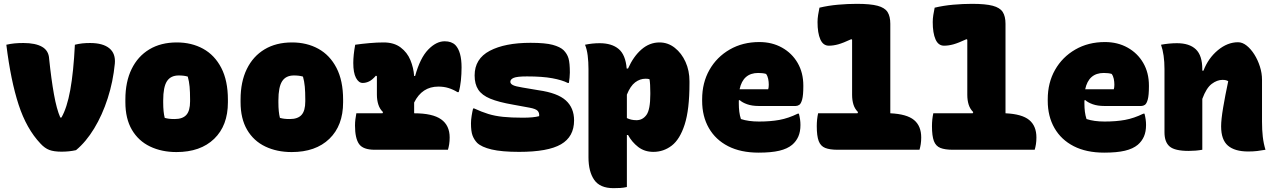

<svg xmlns="http://www.w3.org/2000/svg" viewBox="-20 -780 6640 1000"><path d="M102 -556Q165 -556 199.5 -536Q234 -516 236 -473Q247 -367 261 -289Q275 -211 294 -168H300Q329 -218 346 -311.5Q363 -405 370 -547Q390 -552 408.5 -554Q427 -556 449 -556Q516 -556 549.5 -528.5Q583 -501 578 -448Q569 -355 541 -268Q513 -181 470.5 -111Q428 -41 376 2Q359 6 339.5 8Q320 10 301 10Q261 10 237 1Q213 -8 191 -32Q118 -109 77 -234.5Q36 -360 13 -547Q35 -552 55.5 -554Q76 -556 102 -556Z M901 -559Q978 -559 1038 -526Q1098 -493 1132.5 -426.5Q1167 -360 1167 -261V-247Q1167 -126 1095.5 -57Q1024 12 899 12Q822 12 761.5 -17Q701 -46 667 -104Q633 -162 633 -248V-262Q633 -354 665.5 -420.5Q698 -487 758 -523Q818 -559 901 -559ZM911 -387Q869 -387 849.5 -357Q830 -327 830 -257V-246Q830 -221 832 -201Q834 -181 838 -166Q849 -163 860.5 -161.5Q872 -160 890 -160Q931 -160 950.5 -181.5Q970 -203 970 -252V-263Q970 -301 967.5 -328.5Q965 -356 958 -381Q939 -387 911 -387Z M1501 -559Q1578 -559 1638 -526Q1698 -493 1732.5 -426.5Q1767 -360 1767 -261V-247Q1767 -126 1695.5 -57Q1624 12 1499 12Q1422 12 1361.5 -17Q1301 -46 1267 -104Q1233 -162 1233 -248V-262Q1233 -354 1265.5 -420.5Q1298 -487 1358 -523Q1418 -559 1501 -559ZM1511 -387Q1469 -387 1449.5 -357Q1430 -327 1430 -257V-246Q1430 -221 1432 -201Q1434 -181 1438 -166Q1449 -163 1460.5 -161.5Q1472 -160 1490 -160Q1531 -160 1550.5 -181.5Q1570 -203 1570 -252V-263Q1570 -301 1567.5 -328.5Q1565 -356 1558 -381Q1539 -387 1511 -387Z M1836 -190H1972L1975 -196Q1958 -212 1950.5 -235.5Q1943 -259 1943 -287V-383L1938 -386Q1919 -364 1902.5 -356Q1886 -348 1869 -348Q1848 -348 1834 -374.5Q1820 -401 1820 -452Q1820 -493 1830 -547Q1865 -552 1904.5 -555.5Q1944 -559 1978 -559Q2032 -559 2066.5 -533Q2101 -507 2117.5 -467Q2134 -427 2137 -384H2142Q2168 -478 2210 -521.5Q2252 -565 2296 -565Q2332 -565 2352 -545Q2384 -511 2384 -429Q2384 -395 2380.5 -360.5Q2377 -326 2369 -300H2363Q2340 -314 2316 -321.5Q2292 -329 2263 -329Q2178 -329 2137 -246V-190Q2233 -190 2277.5 -158.5Q2322 -127 2322 -64Q2322 -45 2319.5 -29Q2317 -13 2313 0H1932Q1871 0 1850 -30Q1829 -60 1829 -126Q1829 -143 1831 -158.5Q1833 -174 1836 -190Z M2703 -167Q2731 -167 2752 -169Q2773 -171 2788 -175Q2790 -192 2780.5 -202.5Q2771 -213 2739 -219L2652 -235Q2577 -248 2533.5 -266Q2490 -284 2471 -313Q2452 -342 2452 -387Q2452 -474 2531 -515.5Q2610 -557 2743 -557Q2820 -557 2858.5 -546.5Q2897 -536 2915 -519Q2934 -500 2941 -476Q2948 -452 2948 -402Q2948 -389 2946.5 -375.5Q2945 -362 2943 -348H2937Q2908 -363 2856.5 -372.5Q2805 -382 2725 -382Q2673 -382 2655.5 -374.5Q2638 -367 2638 -354Q2638 -344 2651 -337Q2664 -330 2702 -324L2785 -310Q2884 -296 2927 -257Q2970 -218 2970 -153Q2970 -68 2902 -28.5Q2834 11 2684 11Q2593 11 2540.5 -1.5Q2488 -14 2465 -36Q2449 -53 2441 -74.5Q2433 -96 2433 -138Q2433 -155 2436.5 -177Q2440 -199 2444 -215H2450Q2489 -197 2523 -186.5Q2557 -176 2599.5 -171.5Q2642 -167 2703 -167Z M3027 -547Q3065 -555 3103 -555Q3166 -555 3202 -525Q3238 -495 3244 -423H3251Q3279 -486 3321 -522.5Q3363 -559 3415 -559Q3459 -559 3494.5 -531Q3530 -503 3550.5 -457.5Q3571 -412 3571 -357V-345Q3571 -209 3546 -131.5Q3521 -54 3478.5 -21.5Q3436 11 3383 11Q3337 11 3304 -14.5Q3271 -40 3251 -77H3245V194Q3228 198 3211 199Q3194 200 3175 200Q3105 200 3075 157Q3045 114 3045 39V-420Q3045 -457 3041 -490Q3037 -523 3027 -547ZM3342 -370Q3313 -370 3288 -351Q3263 -332 3245 -287V-165Q3267 -154 3295 -154Q3327 -154 3347 -181.5Q3367 -209 3367 -289V-297Q3367 -344 3363 -367Q3358 -369 3352.5 -369.5Q3347 -370 3342 -370Z M3935 -561Q4001 -561 4053 -532Q4105 -503 4134.5 -452Q4164 -401 4164 -334V-331Q4164 -284 4158 -262Q4152 -240 4143 -234Q4134 -228 4124 -228H3932Q3897 -228 3871.5 -237Q3846 -246 3832 -259L3828 -257V-240Q3828 -218 3830.5 -198Q3833 -178 3839 -160Q3878 -147 3933 -147Q3993 -147 4039.5 -155.5Q4086 -164 4135 -188H4141Q4145 -172 4147 -158Q4149 -144 4149 -129Q4149 -94 4138 -69Q4127 -44 4106 -26Q4081 -5 4039 5Q3997 15 3931 15Q3838 15 3772.5 -18.5Q3707 -52 3672 -113Q3637 -174 3637 -255V-263Q3637 -349 3675 -416Q3713 -483 3780.5 -522Q3848 -561 3935 -561ZM3929 -400Q3850 -400 3832 -315H3981Q3984 -324 3984 -339Q3984 -354 3981 -369Q3978 -384 3970 -395Q3954 -400 3929 -400Z M4241 -190H4446L4449 -196Q4432 -213 4425 -235.5Q4418 -258 4418 -286V-573L4414 -576Q4371 -556 4345.5 -549Q4320 -542 4297 -542Q4267 -542 4252.5 -575Q4238 -608 4238 -665Q4238 -683 4241 -702Q4244 -721 4248 -740Q4294 -751 4344.5 -755.5Q4395 -760 4443 -760Q4513 -760 4550.5 -750Q4588 -740 4602.5 -717.5Q4617 -695 4617 -656V-190Q4703 -186 4740.5 -155Q4778 -124 4778 -64Q4778 -45 4775.5 -29Q4773 -13 4769 0H4343Q4302 0 4278 -9.5Q4254 -19 4244 -45.5Q4234 -72 4234 -123Q4234 -158 4241 -190Z M4841 -190H5046L5049 -196Q5032 -213 5025 -235.5Q5018 -258 5018 -286V-573L5014 -576Q4971 -556 4945.5 -549Q4920 -542 4897 -542Q4867 -542 4852.5 -575Q4838 -608 4838 -665Q4838 -683 4841 -702Q4844 -721 4848 -740Q4894 -751 4944.5 -755.5Q4995 -760 5043 -760Q5113 -760 5150.5 -750Q5188 -740 5202.5 -717.5Q5217 -695 5217 -656V-190Q5303 -186 5340.5 -155Q5378 -124 5378 -64Q5378 -45 5375.5 -29Q5373 -13 5369 0H4943Q4902 0 4878 -9.5Q4854 -19 4844 -45.5Q4834 -72 4834 -123Q4834 -158 4841 -190Z M5735 -561Q5801 -561 5853 -532Q5905 -503 5934.5 -452Q5964 -401 5964 -334V-331Q5964 -284 5958 -262Q5952 -240 5943 -234Q5934 -228 5924 -228H5732Q5697 -228 5671.5 -237Q5646 -246 5632 -259L5628 -257V-240Q5628 -218 5630.5 -198Q5633 -178 5639 -160Q5678 -147 5733 -147Q5793 -147 5839.5 -155.5Q5886 -164 5935 -188H5941Q5945 -172 5947 -158Q5949 -144 5949 -129Q5949 -94 5938 -69Q5927 -44 5906 -26Q5881 -5 5839 5Q5797 15 5731 15Q5638 15 5572.5 -18.5Q5507 -52 5472 -113Q5437 -174 5437 -255V-263Q5437 -349 5475 -416Q5513 -483 5580.5 -522Q5648 -561 5735 -561ZM5729 -400Q5650 -400 5632 -315H5781Q5784 -324 5784 -339Q5784 -354 5781 -369Q5778 -384 5770 -395Q5754 -400 5729 -400Z M6242 0Q6208 6 6171 6Q6099 6 6072 -17Q6045 -40 6045 -91V-420Q6045 -496 6027 -547Q6048 -551 6069 -553Q6090 -555 6110 -555Q6175 -555 6208.5 -523Q6242 -491 6242 -419V-412H6248Q6273 -477 6323 -518.5Q6373 -560 6428 -560Q6451 -560 6473 -542.5Q6495 -525 6513 -496.5Q6531 -468 6542 -433.5Q6553 -399 6553 -365V-146Q6553 -103 6557 -68Q6561 -33 6571 0Q6549 4 6528 6.5Q6507 9 6481 9Q6411 9 6375.5 -21.5Q6340 -52 6340 -122Q6340 -157 6350.5 -219.5Q6361 -282 6377 -357Q6367 -364 6347 -364Q6319 -364 6291 -343Q6263 -322 6242 -265Z"/></svg>

Font: Recursive Mn Csl St Blk
Style: Regular
Weight: 900
Monospace: yes
Version: Version 1.079;hotconv 1.0.112;makeotfexe 2.5.65598; ttfautoh